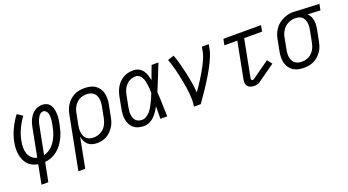

<svg xmlns="http://www.w3.org/2000/svg" viewBox="-54 -1115 3435 1897"><g transform="rotate(-20 1663.5 -166.5)"><path d="M135 210 174 9Q143 4 116 -9.5Q89 -23 69.5 -44.5Q50 -66 38.5 -94Q27 -122 22 -152Q17 -182 18.5 -214Q20 -246 26 -279Q39 -344 69.5 -408.5Q100 -473 143 -530L199 -492Q161 -440 134.5 -383.5Q108 -327 97 -268Q90 -234 89.5 -200Q89 -166 98.5 -136Q108 -106 131.5 -84Q155 -62 187 -55L244 -350Q248 -371 254 -392Q260 -413 270 -433Q280 -453 294 -471.5Q308 -490 326.5 -503.5Q345 -517 367 -523.5Q389 -530 410 -530Q436 -530 458 -519.5Q480 -509 493 -489Q506 -469 511.5 -445.5Q517 -422 518 -396.5Q519 -371 516 -345.5Q513 -320 508 -294Q501 -260 491.5 -226Q482 -192 466.5 -159.5Q451 -127 429 -96.5Q407 -66 378 -42.5Q349 -19 314.5 -5.5Q280 8 246 11L207 210ZM259 -56Q285 -62 309.5 -76.5Q334 -91 352.5 -111.5Q371 -132 385.5 -156Q400 -180 410 -205Q420 -230 426.5 -255.5Q433 -281 438 -306Q441 -322 443.5 -338Q446 -354 447 -370Q448 -386 446.5 -401.5Q445 -417 440 -431Q435 -445 424 -455.5Q413 -466 397 -466Q384 -466 372 -458Q360 -450 351.5 -438.5Q343 -427 337 -414.5Q331 -402 326.5 -389Q322 -376 319 -363Q316 -350 314 -338Z M523 210 631 -347Q636 -373 645 -398Q654 -423 669.5 -446.5Q685 -470 706.5 -489Q728 -508 752.5 -520.5Q777 -533 803.5 -537.5Q830 -542 856 -542Q887 -542 916.5 -536Q946 -530 969.5 -514.5Q993 -499 1009 -475.5Q1025 -452 1032 -423.5Q1039 -395 1038 -364.5Q1037 -334 1031 -303L1007 -183Q1003 -158 994.5 -133.5Q986 -109 971.5 -86.5Q957 -64 937.5 -44.5Q918 -25 894.5 -12Q871 1 845 6.5Q819 12 795 12Q768 12 743 5Q718 -2 700 -18.5Q682 -35 671 -57.5Q660 -80 656 -106L595 210ZM780 -52Q798 -52 816.5 -56Q835 -60 853 -69.5Q871 -79 886 -93Q901 -107 911 -124Q921 -141 927.5 -159Q934 -177 938 -195L961 -315Q965 -335 966 -355Q967 -375 963.5 -394Q960 -413 951.5 -429.5Q943 -446 928.5 -457Q914 -468 895 -473Q876 -478 856 -478Q838 -478 819 -474Q800 -470 782.5 -460.5Q765 -451 751 -436.5Q737 -422 726.5 -405.5Q716 -389 710 -371Q704 -353 701 -335L679 -224Q675 -203 673.5 -182.5Q672 -162 675 -142.5Q678 -123 685.5 -105.5Q693 -88 707 -75.5Q721 -63 740 -57.5Q759 -52 780 -52Z M1290 12Q1260 12 1232 5Q1204 -2 1183 -18.5Q1162 -35 1148.5 -59Q1135 -83 1130 -110.5Q1125 -138 1126.5 -167.5Q1128 -197 1134 -227L1157 -347Q1162 -372 1171 -397Q1180 -422 1194 -445Q1208 -468 1228 -487Q1248 -506 1272 -519Q1296 -532 1322 -537Q1348 -542 1373 -542Q1403 -542 1428.5 -529Q1454 -516 1470.5 -494Q1487 -472 1495.5 -445Q1504 -418 1510 -390L1511 -392Q1524 -427 1536 -461.5Q1548 -496 1562 -530H1634Q1606 -462 1579.5 -394Q1553 -326 1524 -258Q1526 -233 1526.5 -208Q1527 -183 1529 -158Q1530 -118 1531 -78.5Q1532 -39 1534 0H1462Q1462 -33 1462.5 -65.5Q1463 -98 1463 -131Q1449 -105 1432.5 -80.5Q1416 -56 1394.5 -35Q1373 -14 1345 -1Q1317 12 1290 12ZM1290 -52Q1313 -52 1335 -65.5Q1357 -79 1373.5 -98Q1390 -117 1402.5 -138.5Q1415 -160 1425.5 -182Q1436 -204 1446 -226Q1456 -248 1464 -270Q1465 -292 1463.5 -313.5Q1462 -335 1459 -356Q1456 -377 1451.5 -397Q1447 -417 1438 -435Q1429 -453 1412.5 -465.5Q1396 -478 1374 -478Q1356 -478 1337.5 -473.5Q1319 -469 1303 -459Q1287 -449 1273.5 -434.5Q1260 -420 1251 -403.5Q1242 -387 1236 -369.5Q1230 -352 1227 -335L1204 -215Q1200 -196 1198.5 -177Q1197 -158 1199 -140Q1201 -122 1207 -105.5Q1213 -89 1224.5 -76.5Q1236 -64 1253.5 -58Q1271 -52 1290 -52Z M1814 0Q1821 -35 1820.5 -69Q1820 -103 1817 -136.5Q1814 -170 1809 -202.5Q1804 -235 1797.5 -267.5Q1791 -300 1784.5 -332Q1778 -364 1770 -395.5Q1762 -427 1752.5 -458.5Q1743 -490 1732 -520L1798 -542Q1816 -492 1830 -440.5Q1844 -389 1855.5 -336.5Q1867 -284 1876 -230.5Q1885 -177 1889 -122Q1909 -150 1928 -178.5Q1947 -207 1965 -236Q1983 -265 2000.5 -294.5Q2018 -324 2033 -354Q2048 -384 2061 -414.5Q2074 -445 2081 -477L2091 -530H2163L2153 -477Q2146 -445 2133.5 -413.5Q2121 -382 2106 -351.5Q2091 -321 2074.5 -291Q2058 -261 2040 -231.5Q2022 -202 2003.5 -172.5Q1985 -143 1965.5 -114.5Q1946 -86 1926 -57Q1906 -28 1886 0Z M2447 12Q2427 12 2409 6.5Q2391 1 2379 -12.5Q2367 -26 2364.5 -45Q2362 -64 2366 -84L2440 -466H2304L2317 -530H2713L2700 -466H2512L2436 -72Q2434 -64 2436.5 -56.5Q2439 -49 2447 -49Q2451 -49 2456 -50Q2461 -51 2464 -53L2649 -184L2688 -134L2503 -3Q2491 5 2476 8.5Q2461 12 2447 12Z M2970 12Q2939 12 2910 6Q2881 0 2857.5 -15.5Q2834 -31 2818 -54.5Q2802 -78 2795 -106.5Q2788 -135 2789 -165.5Q2790 -196 2796 -227L2819 -347Q2824 -372 2834 -397.5Q2844 -423 2860 -446Q2876 -469 2898 -487Q2920 -505 2945 -517Q2970 -529 2996 -536Q3022 -543 3048 -543Q3052 -543 3057 -542.5Q3062 -542 3067 -542L3327 -530L3314 -466L3181 -472Q3197 -458 3207 -438.5Q3217 -419 3221.5 -396.5Q3226 -374 3224.5 -350.5Q3223 -327 3219 -303L3195 -183Q3190 -157 3181.5 -132Q3173 -107 3157 -83.5Q3141 -60 3120 -41Q3099 -22 3074 -9.5Q3049 3 3022.5 7.5Q2996 12 2970 12ZM2971 -52Q2989 -52 3007.5 -56Q3026 -60 3043.5 -69.5Q3061 -79 3075.5 -93.5Q3090 -108 3100 -124.5Q3110 -141 3116 -159Q3122 -177 3126 -195L3149 -315Q3153 -333 3154.5 -351.5Q3156 -370 3154 -387.5Q3152 -405 3146 -421Q3140 -437 3129.5 -449.5Q3119 -462 3103 -469Q3087 -476 3069 -477L3055 -478H3043Q3025 -478 3007 -472.5Q2989 -467 2971.5 -458Q2954 -449 2940 -435Q2926 -421 2915.5 -404.5Q2905 -388 2898.5 -370.5Q2892 -353 2889 -335L2866 -215Q2862 -195 2861 -175Q2860 -155 2863.5 -136Q2867 -117 2875.5 -100.5Q2884 -84 2898.5 -73Q2913 -62 2932 -57Q2951 -52 2971 -52Z"/></g></svg>

Font: Lode Term
Style: Italic
Weight: 400
Italic angle: -11°
Monospace: yes
Designer: Belleve Invis
Foundry: Belleve Invis
Version: Version 29.2.0